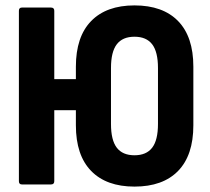

<svg xmlns="http://www.w3.org/2000/svg" viewBox="-20 -683 776 711"><path d="M478 8Q374 8 317.5 -50Q261 -108 261 -219V-436Q261 -547 317.5 -605Q374 -663 478 -663Q583 -663 639.5 -605Q696 -547 696 -436V-219Q696 -108 639.5 -50Q583 8 478 8ZM61 0Q50 0 50 -12V-643Q50 -655 61 -655H169Q181 -655 181 -643V-390H308V-275H181V-12Q181 0 169 0ZM478 -108Q522 -108 543.5 -136Q565 -164 565 -224V-431Q565 -491 543.5 -519Q522 -547 478 -547Q434 -547 412.5 -519Q391 -491 391 -431V-224Q391 -164 412.5 -136Q434 -108 478 -108Z"/></svg>

Font: Sofia Sans Condensed ExtraBold
Style: Regular
Weight: 800
Designer: Botio Nikoltchev, Ani Petrova
Foundry: lettersoup
Version: Version 4.101